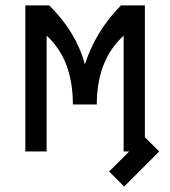

<svg xmlns="http://www.w3.org/2000/svg" viewBox="-20 -557 626 706"><path d="M73.2 0V-537.1H161.1Q260.7 -438.5 292 -320.3Q332 -443.4 424.8 -537.1H512.7V-52.7L565.4 0L436.5 128.9L381.3 73.7L455.1 0H434.6V-425.8Q335.9 -335.9 335.9 -172.9H248Q248 -337.9 151.4 -425.8V0Z"/></svg>

Font: Consola Mono
Style: Book
Weight: 400
Monospace: yes
Designer: Wojciech Kalinowski "wmk69" (wmk69@o2.pl)
Foundry: Wojciech Kalinowski "wmk69" (wmk69@o2.pl)
Version: Version 2.1.0